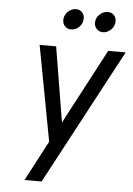

<svg xmlns="http://www.w3.org/2000/svg" viewBox="-60 -757 691 996"><g transform="rotate(5 285.5 -259.0)"><path d="M106 194 216 -15 123 -511H209L267 -159Q268.5 -150 270.5 -138.8Q272.5 -127.5 274 -120Q277 -126 283 -137.8Q289 -149.5 294 -159L480 -511H571L195 194ZM444 -605Q424.5 -605 411.8 -618.2Q399 -631.5 399 -650Q399 -676.5 418.5 -694.2Q438 -712 461 -712Q480.5 -712 492.8 -699Q505 -686 505 -667Q505 -650 496.2 -636Q487.5 -622 473.5 -613.5Q459.5 -605 444 -605ZM278 -605Q258.5 -605 246.2 -618.2Q234 -631.5 234 -650Q234 -667 242.8 -681Q251.5 -695 265.5 -703.5Q279.5 -712 295 -712Q315.5 -712 327.2 -699Q339 -686 339 -667Q339 -641.5 320.5 -623.2Q302 -605 278 -605Z"/></g></svg>

Font: Overpass
Style: Italic
Weight: 400
Italic angle: -10°
Designer: Delve Withrington, Dave Bailey, Thomas Jockin
Foundry: Delve Fonts LLC
Version: Version 4.000